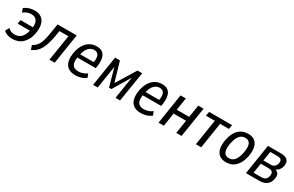

<svg xmlns="http://www.w3.org/2000/svg" viewBox="143 -1606 4165 2724"><g transform="rotate(30 2225.5 -244.0)"><path d="M165 9Q119 9 81.5 -4.5Q44 -18 21 -44L57 -105Q77 -82 103.5 -71.5Q130 -61 161 -61Q204 -61 238 -79.5Q272 -98 295.5 -137Q319 -176 331 -237L335 -217H126L136 -281H346L335 -255Q345 -313 335.5 -352Q326 -391 299 -411Q272 -431 227 -431Q192 -431 160.5 -419Q129 -407 100 -383L78 -444Q100 -462 126.5 -474.5Q153 -487 183.5 -493.5Q214 -500 247 -500Q316 -500 359.5 -466Q403 -432 417.5 -369.5Q432 -307 415 -220Q403 -160 378.5 -116.5Q354 -73 321.5 -45Q289 -17 249 -4Q209 9 165 9Z M475 12 452 -55Q484 -72 507.5 -95Q531 -118 548 -152.5Q565 -187 577 -235.5Q589 -284 599 -351L622 -491H935L858 0H772L839 -422H692L680 -350Q667 -271 649.5 -211Q632 -151 608 -108Q584 -65 552 -35.5Q520 -6 475 12Z M1200 9Q1125 9 1079.5 -22.5Q1034 -54 1019 -115.5Q1004 -177 1021 -267Q1038 -345 1072 -396.5Q1106 -448 1154.5 -474Q1203 -500 1261 -500Q1319 -500 1355 -474.5Q1391 -449 1404.5 -396.5Q1418 -344 1407 -262L1401 -224H1084L1094 -284H1350L1332 -266Q1343 -330 1337 -366.5Q1331 -403 1310 -420Q1289 -437 1255 -437Q1220 -437 1190 -418Q1160 -399 1138.5 -359.5Q1117 -320 1105 -259L1101 -234Q1090 -173 1099 -134.5Q1108 -96 1136 -78Q1164 -60 1209 -60Q1242 -60 1277.5 -71Q1313 -82 1346 -107L1369 -47Q1331 -17 1286.5 -4Q1242 9 1200 9Z M1487 0 1564 -491H1643L1736 -173L1931 -491H2008L1929 0H1854L1917 -397H1932L1742 -79H1702L1614 -397H1625L1562 0Z M2272 9Q2197 9 2151.5 -22.5Q2106 -54 2091 -115.5Q2076 -177 2093 -267Q2110 -345 2144 -396.5Q2178 -448 2226.5 -474Q2275 -500 2333 -500Q2391 -500 2427 -474.5Q2463 -449 2476.5 -396.5Q2490 -344 2479 -262L2473 -224H2156L2166 -284H2422L2404 -266Q2415 -330 2409 -366.5Q2403 -403 2382 -420Q2361 -437 2327 -437Q2292 -437 2262 -418Q2232 -399 2210.5 -359.5Q2189 -320 2177 -259L2173 -234Q2162 -173 2171 -134.5Q2180 -96 2208 -78Q2236 -60 2281 -60Q2314 -60 2349.5 -71Q2385 -82 2418 -107L2441 -47Q2403 -17 2358.5 -4Q2314 9 2272 9Z M2559 0 2636 -491H2723L2691 -288H2894L2927 -491H3014L2936 0H2849L2884 -218H2680L2646 0Z M3171 0 3237 -422H3092L3104 -491H3480L3469 -422H3324L3258 0Z M3665 9Q3598 9 3556 -23Q3514 -55 3500.5 -117.5Q3487 -180 3505 -271Q3517 -330 3539.5 -373.5Q3562 -417 3592.5 -445Q3623 -473 3661 -486.5Q3699 -500 3743 -500Q3810 -500 3851.5 -468Q3893 -436 3906.5 -373.5Q3920 -311 3903 -221Q3890 -161 3867.5 -118Q3845 -75 3815 -46.5Q3785 -18 3747 -4.5Q3709 9 3665 9ZM3671 -61Q3705 -61 3733 -77Q3761 -93 3782.5 -131Q3804 -169 3818 -232Q3838 -335 3815.5 -382.5Q3793 -430 3736 -430Q3703 -430 3674.5 -414Q3646 -398 3624.5 -360.5Q3603 -323 3589 -259Q3570 -156 3592.5 -108.5Q3615 -61 3671 -61Z M3991 0 4068 -491H4276Q4332 -491 4364 -475Q4396 -459 4407 -428.5Q4418 -398 4409 -353Q4403 -329 4391.5 -309Q4380 -289 4362.5 -274Q4345 -259 4320 -250L4324 -255Q4365 -244 4381 -213.5Q4397 -183 4385 -128Q4372 -66 4327 -33Q4282 0 4212 0ZM4081 -59H4209Q4248 -59 4273 -76.5Q4298 -94 4306 -134Q4315 -179 4297.5 -200Q4280 -221 4236 -221H4107ZM4115 -279H4232Q4272 -279 4295 -298Q4318 -317 4327 -355Q4335 -396 4317.5 -414.5Q4300 -433 4257 -433H4140Z"/></g></svg>

Font: Nunito Sans 10pt Condensed Medium
Style: Italic
Weight: 500
Width: 3
Italic angle: -9°
Designer: Vernon Adams
Foundry: Vernon Adams
Version: Version 3.101;gftools[0.9.27]